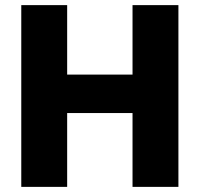

<svg xmlns="http://www.w3.org/2000/svg" viewBox="-20 -729 779 749"><path d="M63 0V-709H242V0ZM497 0V-709H676V0ZM165 -288V-438H562V-288Z"/></svg>

Font: Outfit ExtraBold
Style: Regular
Weight: 800
Designer: Rodrigo Fuenzalida
Foundry: fragTYPE
Version: Version 1.100;gftools[0.9.27]